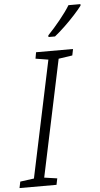

<svg xmlns="http://www.w3.org/2000/svg" viewBox="-86 -987 533 1024"><g transform="rotate(-5 180.5 -474.5)"><path d="M-24 0 -17 -34 57 -44 189 -669 121 -680 127 -714H325L318 -680L244 -669L112 -44L181 -34L174 0ZM200 -798Q232 -831 266.5 -873.5Q301 -916 321 -949H385V-941Q370 -921 344 -892.5Q318 -864 288.5 -836Q259 -808 235 -789H200Z"/></g></svg>

Font: Noto Sans SemiCondensed Light
Style: Italic
Weight: 300
Width: 4
Italic angle: -12°
Designer: Monotype Design Team
Foundry: Monotype Imaging Inc.
Version: Version 2.013; ttfautohint (v1.8.4.7-5d5b)